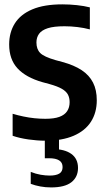

<svg xmlns="http://www.w3.org/2000/svg" viewBox="-20 -622 474 859"><path d="M183 7.5Q146.5 7.5 106.8 1.8Q67 -4 36.5 -14.5V-113Q60 -106 85 -100.8Q110 -95.5 134.8 -93Q159.5 -90.5 183 -90.5Q222 -90.5 245.8 -99.2Q269.5 -108 280.5 -124.8Q291.5 -141.5 291.5 -165Q291.5 -184.5 283.8 -199Q276 -213.5 256.5 -224.8Q237 -236 201 -246L169.5 -254.5Q96 -275.5 58.5 -316Q21 -356.5 21 -423Q21 -477 46.5 -517.5Q72 -558 124.8 -580.2Q177.5 -602.5 259 -602.5Q291 -602.5 324 -599Q357 -595.5 382 -589V-490.5Q355.5 -497.5 326.2 -501Q297 -504.5 268.5 -504.5Q221 -504.5 193.8 -495.8Q166.5 -487 154.8 -470.8Q143 -454.5 143 -432Q143 -402 159.8 -385Q176.5 -368 228.5 -353L260 -344.5Q311.5 -330.5 345.5 -308Q379.5 -285.5 396.2 -252.5Q413 -219.5 413 -173.5Q413 -118 386.8 -77.2Q360.5 -36.5 309.2 -14.5Q258 7.5 183 7.5ZM208.5 216.5Q183.5 216.5 160.5 212.2Q137.5 208 117.5 200.5V147Q140 156 162 159.8Q184 163.5 202.5 163.5Q230 163.5 245 154.8Q260 146 260 125.5Q260 105 244.5 95.5Q229 86 200.5 86H180.5V-10H244V65.5L216.5 45Q269 45 299 66.5Q329 88 329 129.5Q329 170 299.5 193.2Q270 216.5 208.5 216.5Z"/></svg>

Font: Encode Sans SC Condensed SemiBold
Style: Regular
Weight: 600
Width: 3
Designer: Multiple Designers
Foundry: Impallari Type
Version: Version 3.002